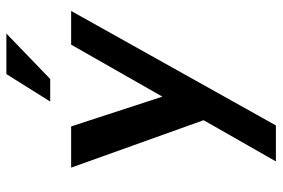

<svg xmlns="http://www.w3.org/2000/svg" viewBox="-158 -502 864 587"><g transform="rotate(-90 273.5 -209.0)"><path d="M533 -423 183 203H73L199 -18L54 -423H180L271 -144L430 -423ZM325 -487H256L340 -621H464Z"/></g></svg>

Font: Josefin Sans SemiBold
Style: Italic
Weight: 600
Italic angle: -7°
Designer: Santiago Orozco
Foundry: Typemade
Version: Version 2.000